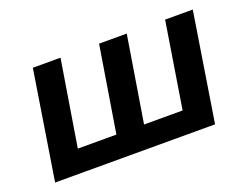

<svg xmlns="http://www.w3.org/2000/svg" viewBox="-84 -663 1069 828"><g transform="rotate(-20 451.0 -249.0)"><path d="M44 0 123 -498H250L186 -104H363L427 -498H554L490 -104H667L730 -498H857L778 0Z"/></g></svg>

Font: Nunito Sans 8pt
Style: Bold Italic
Weight: 700
Italic angle: -9°
Version: Version 3.101;gftools[0.9.27]